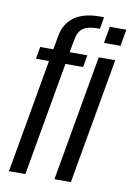

<svg xmlns="http://www.w3.org/2000/svg" viewBox="-88 -842 621 898"><g transform="rotate(10 222.5 -393.0)"><path d="M19 0 114 -540H52L62 -597.5H124.5L136 -662.5Q146.5 -722 190.5 -754.2Q234.5 -786.5 313 -786.5H332L322.5 -730H311.5Q266 -730 243.2 -714.2Q220.5 -698.5 214 -662L202 -597.5H286L276 -540H192L97 0ZM235 0 340 -597.5H418.5L313 0ZM366.5 -747H445L431 -668H352.5Z"/></g></svg>

Font: Anybody Condensed Regular
Style: Italic
Weight: 400
Width: 3
Italic angle: -10°
Designer: Tyler Finck
Foundry: Etcetera Type Company
Version: Version 1.010; ttfautohint (v1.8.3) -l 8 -r 50 -G 200 -x 14 